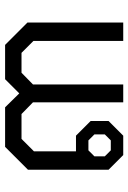

<svg xmlns="http://www.w3.org/2000/svg" viewBox="108 -624 515 772"><g transform="rotate(-90 366.0 -237.5)"><path d="M70 -59V-383L162 -475H321L377 -418L434 -475H572L662 -385V0H588V-361L540 -409H460L413 -363V0H341V-363L294 -409H194L144 -359V-190H207L266 -131V-59L207 0H129ZM188 -50 212 -74V-116L188 -140H148L124 -116V-74L148 -50Z"/></g></svg>

Font: Chakra Petch
Style: Regular
Weight: 400
Designer: Katatrad Aksorn Co.,Ltd.
Foundry: Cadson Demak Co.,Ltd.
Version: Version 1.000; ttfautohint (v1.6)